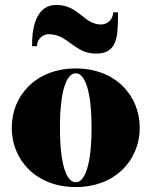

<svg xmlns="http://www.w3.org/2000/svg" viewBox="-20 -747 612 777"><path d="M178.5 -608.5C254 -608.5 281.5 -530 368.5 -530C457.5 -530 457.5 -602.5 457.5 -697H438C438 -675 421 -648 388.5 -648C319.5 -648 298.5 -727 208.5 -727C129.5 -727 109.5 -645 109.5 -560H129.5C129.5 -582 146 -608.5 178.5 -608.5ZM27.5 -230C27.5 -100 125.5 10 286.5 10C447.5 10 545.5 -100 545.5 -230C545.5 -360 447.5 -470 286.5 -470C125.5 -470 27.5 -360 27.5 -230ZM222.5 -230C222.5 -374 247.5 -450.5 286.5 -450.5C325.5 -450.5 350.5 -374 350.5 -230C350.5 -86 325.5 -9.5 286.5 -9.5C247.5 -9.5 222.5 -86 222.5 -230Z"/></svg>

Font: Bodoni* 11pt Fatface
Style: Regular
Weight: 900
Version: Version 2.3